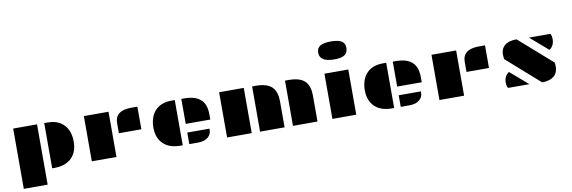

<svg xmlns="http://www.w3.org/2000/svg" viewBox="-63 -1373 6203 2082"><g transform="rotate(-10 3038.0 -332.0)"><path d="M405.3 -498H442.9Q563 -498 627.4 -423.8Q685.5 -356.4 685.5 -245.1Q685.5 -131.8 621.1 -67.4Q553.7 0 430.7 0H405.3ZM63.5 -498H326.2V166H63.5Z M1183.6 -359.4Q1183.6 -498 1362.8 -498H1431.2V-249H1183.6ZM841.8 -498H1113.3V0H841.8Z M1915 -498H1947.3Q2131.8 -498 2172.4 -373Q2185.5 -331.5 2185.5 -276.9V-223.1H1915ZM1562.5 -243.2Q1562.5 -296.9 1576.7 -343Q1590.8 -389.2 1620.6 -423.8Q1685.1 -498 1805.2 -498H1842.8V0H1817.4Q1694.3 0 1627 -67.4Q1562.5 -131.8 1562.5 -243.2ZM1915 -127.4H2159.2V-113.8Q2159.2 -68.4 2126.5 -37.1Q2086.4 0 2012.7 0H1915Z M3056.6 -498H3100.6Q3280.3 -498 3314.9 -376Q3326.7 -336.4 3326.7 -284.7V0H3056.6ZM2694.3 -498H2738.3Q2918 -498 2952.6 -376Q2964.4 -336.4 2964.4 -284.7V0H2694.3ZM2331.1 -498H2602.5V0H2331.1Z M3625 -631.8Q3463.4 -631.8 3463.4 -732.9Q3463.4 -784.7 3502 -807.4Q3540.5 -830.1 3619.6 -830.1Q3698.7 -830.1 3736.3 -807.4Q3773.9 -784.7 3773.9 -732.7Q3773.9 -680.7 3739 -656.2Q3704.1 -631.8 3625 -631.8ZM3490.7 -497.6H3753.4V0H3490.7Z M4243.2 -498H4275.4Q4460 -498 4500.5 -373Q4513.7 -331.5 4513.7 -276.9V-223.1H4243.2ZM3890.6 -243.2Q3890.6 -296.9 3904.8 -343Q3918.9 -389.2 3948.7 -423.8Q4013.2 -498 4133.3 -498H4170.9V0H4145.5Q4022.5 0 3955.1 -67.4Q3890.6 -131.8 3890.6 -243.2ZM4243.2 -127.4H4487.3V-113.8Q4487.3 -68.4 4454.6 -37.1Q4414.6 0 4340.8 0H4243.2Z M5011.2 -359.4Q5011.2 -498 5190.4 -498H5258.8V-249H5011.2ZM4669.4 -498H4940.9V0H4669.4Z M5439 -310.5Q5437.5 -316.4 5436.5 -323.2L5434.6 -336.9Q5432.6 -351.6 5432.6 -371.3Q5432.6 -391.1 5441.7 -417Q5450.7 -442.9 5471.2 -461.9Q5515.1 -502.9 5606.9 -502.9L5969.7 -184.1Q5974.6 -166.5 5974.6 -137.5Q5974.6 -108.4 5964.8 -82.3Q5955.1 -56.2 5933.6 -37.1Q5887.7 4.9 5799.8 4.9L5442.4 -310.5ZM5978 -498Q5992.7 -475.6 5992.7 -436.5Q5992.7 -364.3 5938.5 -328.6L5742.7 -498ZM5424.8 0Q5410.2 -22.5 5410.2 -61.5Q5410.2 -133.3 5463.9 -168.9L5660.2 0Z"/></g></svg>

Font: Plaster
Style: Regular
Weight: 400
Designer: Eben Sorkin
Foundry: Eben Sorkin
Version: Version 1.007